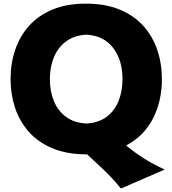

<svg xmlns="http://www.w3.org/2000/svg" viewBox="-20 -847 962 1073"><path d="M465.3 15.6Q353.5 15.6 272.9 -18.3Q192.4 -52.2 140.6 -110.8Q88.9 -169.4 64 -245.1Q39.1 -320.8 39.1 -404.3Q39.1 -492.7 65.2 -569.3Q91.3 -646 143.6 -703.9Q195.8 -761.7 274.9 -794.2Q354 -826.7 460 -826.7Q567.9 -826.7 647.7 -793.9Q727.5 -761.2 780 -703.4Q832.5 -645.5 858.6 -568.8Q884.8 -492.2 884.8 -404.8Q884.8 -280.8 834.2 -183.3Q783.7 -85.9 685.1 -34.2L701.2 -21Q742.2 12.2 788.8 41.3Q835.4 70.3 900.4 100.6L655.8 206.5Q628.4 171.9 596.9 139.4Q565.4 106.9 533.7 77.6L466.8 15.6Q466.3 15.6 465.3 15.6ZM462.9 -156.7Q531.7 -160.6 576.4 -194.6Q621.1 -228.5 642.8 -283.2Q664.6 -337.9 664.6 -404.8Q664.6 -510.7 612.5 -579.1Q560.5 -647.5 462.9 -653.3Q395.5 -649.4 350.1 -616.2Q304.7 -583 281.7 -528.3Q258.8 -473.6 258.8 -404.8Q258.8 -337.4 281 -282.7Q303.2 -228 348.4 -194.3Q393.6 -160.6 462.9 -156.7Z"/></svg>

Font: Pinar-DS4-FD ExtraBold
Style: Regular
Weight: 800
Designer: Amin Abedi
Version: Version 3.000